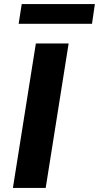

<svg xmlns="http://www.w3.org/2000/svg" viewBox="-20 -917 483 937"><path d="M43 0 155 -705H315L203 0ZM71 -801 86 -897H443L429 -801Z"/></svg>

Font: Nunito Sans 9pt ExtraBold
Style: Italic
Weight: 800
Italic angle: -9°
Version: Version 3.101;gftools[0.9.27]